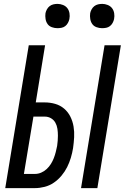

<svg xmlns="http://www.w3.org/2000/svg" viewBox="-20 -968 642 988"><path d="M397 0 518 -735H602L481 0ZM7 0 128 -735H212L164 -441H210Q238 -441 264 -433.5Q290 -426 310 -409Q330 -392 342 -368Q354 -344 358.5 -317Q363 -290 361.5 -262Q360 -234 356 -206Q352 -181 344.5 -156Q337 -131 325.5 -108Q314 -85 296.5 -64Q279 -43 257 -28Q235 -13 209.5 -6.5Q184 0 160 0ZM103 -73H160Q176 -73 191.5 -79.5Q207 -86 220 -98Q233 -110 242 -124.5Q251 -139 257 -154.5Q263 -170 267 -186Q271 -202 274 -217Q276 -231 277 -244Q278 -257 278 -270Q278 -288 275.5 -305Q273 -322 265 -336.5Q257 -351 242.5 -359.5Q228 -368 210 -368H152ZM505 -823Q491 -823 477 -828Q463 -833 455 -844Q447 -855 444.5 -870Q442 -885 444 -900Q446 -910 451.5 -920Q457 -930 465.5 -936.5Q474 -943 484.5 -945.5Q495 -948 506 -948Q520 -948 534 -942.5Q548 -937 556.5 -926Q565 -915 567.5 -900Q570 -885 567 -870Q565 -860 559.5 -850Q554 -840 545.5 -833.5Q537 -827 526.5 -825Q516 -823 505 -823ZM275 -823Q261 -823 247 -828Q233 -833 225 -844Q217 -855 214.5 -870Q212 -885 214 -900Q216 -910 221.5 -920Q227 -930 235.5 -936.5Q244 -943 254.5 -945.5Q265 -948 276 -948Q290 -948 304 -942.5Q318 -937 326.5 -926Q335 -915 337.5 -900Q340 -885 337 -870Q335 -860 329.5 -850Q324 -840 315.5 -833.5Q307 -827 296.5 -825Q286 -823 275 -823Z"/></svg>

Font: Iosevka Extended Oblique
Style: Regular
Weight: 400
Width: 7
Italic angle: -9°
Monospace: yes
Designer: Belleve Invis
Foundry: Belleve Invis
Version: Version 32.0.1; ttfautohint (v1.8.4)